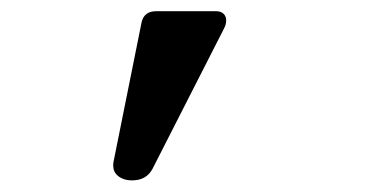

<svg xmlns="http://www.w3.org/2000/svg" viewBox="-20 -173 640 337"><path d="M247.6 123.5Q236.8 143.6 211.9 143.6Q196.3 143.6 186.5 135.3Q178.7 128.4 178.7 117.7Q178.7 113.8 179.2 111.3L228.5 -133.8Q232.9 -153.3 253.9 -153.3H359.4Q367.7 -153.3 372.3 -148.9Q377 -144.5 377 -137.2Q377 -129.9 373 -122.6Z"/></svg>

Font: Courier Prime Medium
Style: Regular
Weight: 500
Designer: Alan Dague-Greene
Foundry: Quote-Unquote Apps
Version: Version 1.202